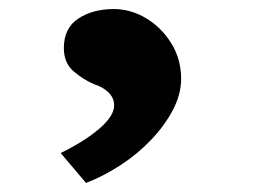

<svg xmlns="http://www.w3.org/2000/svg" viewBox="-20 -180 566 424"><path d="M170 224 114 158Q167 132 199.5 104Q232 76 232 53Q232 36 219.5 24Q207 12 188 6Q164 -4 142.5 -22.5Q121 -41 121 -74Q121 -118 153 -139Q185 -160 231 -160Q269 -160 303 -139.5Q337 -119 358.5 -84Q380 -49 380 -6Q380 28 362 62.5Q344 97 314 128.5Q284 160 246.5 184.5Q209 209 170 224Z"/></svg>

Font: Lexend Zetta
Style: Bold
Weight: 700
Designer: Bonnie Shaver-Troup, Thomas Jockin
Foundry: Lexend
Version: Version 1.007